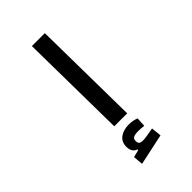

<svg xmlns="http://www.w3.org/2000/svg" viewBox="-286 -786 1158 1158"><g transform="rotate(-45 293.0 -207.0)"><path d="M241.7 0 232.4 -693.4H342.8L352.1 0ZM200.2 278.8 194.8 215.8 276.4 195.3 271.5 230 242.2 209.5V197.8Q205.6 185.5 205.6 139.2Q205.6 97.7 235.4 75.9Q265.1 54.2 311.5 54.2Q331.1 54.2 346.9 57.6Q362.8 61 375 65.9L371.6 126Q360.4 124.5 347.2 123.5Q334 122.6 325.7 122.6Q294.9 122.6 282.5 129.4Q270 136.2 270 154.3Q270 171.4 278.3 177.5Q286.6 183.6 304.2 183.6Q318.4 183.6 345 179Q371.6 174.3 393.6 170.4L400.4 235.8Z"/></g></svg>

Font: Cascadia Mono Medium
Style: Regular
Weight: 500
Monospace: yes
Designer: Aaron Bell
Foundry: Saja Typeworks
Version: Version 2407.024